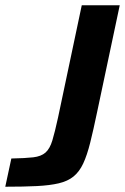

<svg xmlns="http://www.w3.org/2000/svg" viewBox="-46 -708 474 728"><path d="M-26 0 -3 -107Q50 -108 80 -111.5Q110 -115 126.5 -129.5Q143 -144 152.5 -175.5Q162 -207 174 -262L264 -688H408L322 -282Q308 -215 296 -167Q284 -119 269.5 -88Q255 -57 233 -39Q211 -21 177 -13Q143 -5 94 -2.5Q45 0 -26 0Z"/></svg>

Font: Saira Thin SemiBold
Style: Italic
Weight: 600
Italic angle: -12°
Version: Version 1.101